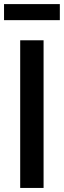

<svg xmlns="http://www.w3.org/2000/svg" viewBox="-35 -926 315 946"><path d="M179.7 -727.5H64.5V0H179.7ZM259.8 -905.8H-15.1V-826.7H259.8Z"/></svg>

Font: Raveo Display Display Medium
Style: Regular
Weight: 500
Designer: Jakub Foglar, Rasmus Andersson (Inter)
Foundry: Jakubfoglar.com
Version: Version 1.100;Glyphs 3.2.3 (3260)